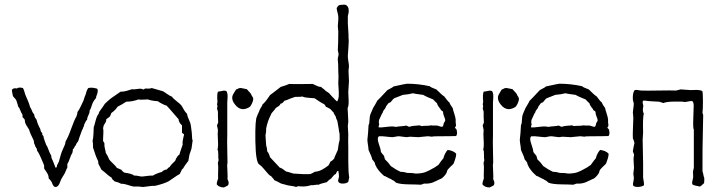

<svg xmlns="http://www.w3.org/2000/svg" viewBox="-20 -823 3173 844"><path d="M276 -102V-86Q275 -86 265 -62Q264 -59 259.5 -52.5Q255 -46 253 -42Q250 -39 243.5 -21Q237 -3 226 -1Q222 -1 219.5 -2Q217 -3 215 -6.5Q213 -10 212 -11Q211 -12 209 -18L207 -23Q204 -29 194 -39Q194 -48 191 -55Q188 -62 181.5 -71Q175 -80 174 -83V-96Q172 -100 167.5 -111.5Q163 -123 160 -129Q158 -133 153 -144Q148 -155 144 -159Q142 -161 142 -170Q137 -172 138 -176Q135 -178 133.5 -184.5Q132 -191 130 -192Q130 -198 128 -206Q112 -237 108 -253Q106 -257 100.5 -265Q95 -273 92 -280Q89 -287 89 -296Q88 -299 84 -303Q80 -307 79 -308Q80 -313 78 -321Q74 -325 69.5 -337.5Q65 -350 60 -354Q60 -357 52 -381Q51 -385 45 -391Q39 -397 37 -400Q32 -424 32 -428Q40 -438 54 -434Q62 -441 81 -436Q84 -432 92 -405Q108 -370 112 -353Q118 -344 123 -330Q125 -328 127 -324L130 -321Q130 -320 131 -315Q132 -310 133 -308Q135 -304 141 -296Q144 -280 157 -256Q157 -255 158 -251Q159 -247 160 -245Q160 -244 162.5 -241.5Q165 -239 166 -237Q166 -236 166 -233.5Q166 -231 166 -230L170 -226Q173 -221 172 -217Q174 -213 178.5 -198.5Q183 -184 188 -178Q199 -148 205 -140Q205 -135 207 -127Q211 -120 216.5 -105.5Q222 -91 224 -86Q228 -86 229 -88Q230 -90 230.5 -94Q231 -98 232 -99L239 -113Q240 -116 244.5 -133Q249 -150 253 -159Q254 -162 258 -170.5Q262 -179 265 -186.5Q268 -194 268 -201Q279 -218 293 -257.5Q307 -297 317 -313Q317 -316 319 -321Q321 -326 320 -330Q327 -338 335.5 -356.5Q344 -375 347 -381Q353 -401 357 -409Q361 -427 368 -436Q383 -440 404 -434Q407 -434 409 -430Q411 -420 406.5 -408.5Q402 -397 402 -392Q389 -377 385 -364Q379 -343 374 -338Q375 -329 369 -317.5Q363 -306 363 -297Q359 -294 355 -285.5Q351 -277 350 -275Q350 -269 346 -263Q345 -262 344 -257.5Q343 -253 341 -252Q325 -209 324 -203Q315 -192 313 -184Q310 -183 307 -175.5Q304 -168 300 -167Q301 -163 299.5 -158Q298 -153 298 -151Q293 -144 287 -126.5Q281 -109 276 -102Z M474 -395 510 -420Q519 -420 527.5 -421.5Q536 -423 546 -426.5Q556 -430 561 -431Q567 -429 584.5 -432Q602 -435 608 -430Q612 -429 614.5 -431.5Q617 -434 620 -434Q637 -432 647 -436Q656 -434 696 -422Q702 -419 714.5 -410Q727 -401 736 -398Q741 -390 756 -378.5Q771 -367 777 -360Q780 -354 781 -354Q792 -332 802 -323Q803 -313 810.5 -297Q818 -281 819 -271Q824 -241 825 -209Q827 -209 827 -207L822 -171Q821 -167 819.5 -162.5Q818 -158 816 -152.5Q814 -147 813 -144L808 -116Q794 -98 788 -88Q787 -84 782.5 -80.5Q778 -77 778 -74L770 -58Q760 -53 744 -41.5Q728 -30 721 -26Q700 -15 661 -6Q651 -7 632.5 -4Q614 -1 609 -1Q603 -1 589 -3H567Q560 -4 542 -10Q524 -16 513 -15Q503 -21 483 -26Q482 -28 476.5 -32.5Q471 -37 471 -42Q465 -45 455 -53Q450 -58 440 -66Q430 -74 425 -78Q424 -82 414 -100Q412 -102 412 -108Q412 -114 411 -116Q402 -132 389 -174Q389 -196 387 -204Q390 -214 391 -237Q392 -260 392 -264Q394 -268 400 -291.5Q406 -315 414 -323Q414 -330 423 -341Q426 -344 441 -367Q443 -369 454.5 -379.5Q466 -390 474 -395ZM780 -241V-272Q766 -284 765 -299Q760 -304 741.5 -326Q723 -348 712 -359Q708 -359 694 -366Q680 -373 674 -378Q645 -380 630 -386Q624 -386 608.5 -385Q593 -384 589 -386Q562 -376 535 -376Q517 -364 497 -354Q486 -337 469 -326Q469 -323 466.5 -318.5Q464 -314 464 -312Q459 -307 447 -299Q448 -291 442.5 -282.5Q437 -274 436 -272L435 -267Q434 -262 433 -260Q436 -253 433 -206Q433 -202 436 -198.5Q439 -195 439 -192Q438 -182 441.5 -168.5Q445 -155 445 -151Q455 -136 460 -122Q464 -116 476.5 -104.5Q489 -93 494 -85L513 -77Q518 -69 527 -64Q560 -60 570 -51Q577 -52 587.5 -49.5Q598 -47 605 -47Q642 -52 652 -51Q668 -61 691 -67Q701 -77 713 -78Q720 -87 726 -89Q732 -100 750 -116Q757 -136 769 -144Q771 -153 776 -167Q781 -181 783 -187Q782 -195 783 -202.5Q784 -210 786 -218Q788 -226 789 -231Q789 -233 788 -233Q787 -235 783.5 -236.5Q780 -238 780 -241Z M1093 -385Q1092 -379 1089 -371.5Q1086 -364 1083 -360L1080 -355Q1078 -354 1075 -351.5Q1072 -349 1063.5 -346Q1055 -343 1048 -343Q1027 -344 1012 -365Q999 -381 1001 -398Q1002 -405 1009 -415.5Q1016 -426 1018 -430Q1021 -430 1026 -433Q1031 -436 1034 -436Q1038 -437 1065 -431L1073 -422Q1081 -414 1084 -409Q1084 -406 1089 -399Q1094 -392 1093 -385ZM979 -346V-318V-228Q978 -205 979 -163Q980 -121 980 -110Q980 -108 979 -100Q978 -92 979 -88Q979 -82 980 -64Q981 -46 980 -36Q981 -33 983 -28.5Q985 -24 985 -21V-17Q985 -12 982.5 -9Q980 -6 972.5 -3Q965 0 964 1Q944 1 933 -12Q932 -21 939 -39Q938 -46 939 -70.5Q940 -95 938 -103Q937 -107 939 -112Q941 -117 941 -119Q939 -125 939.5 -143Q940 -161 936 -165Q940 -178 938 -207.5Q936 -237 938 -252L934 -271Q934 -274 937 -279Q940 -284 939 -288Q938 -296 938 -310Q938 -324 938 -332L934 -346Q934 -348 935 -351Q936 -354 936 -356Q936 -358 935 -361Q934 -364 934 -365Q934 -366 935 -369.5Q936 -373 936 -375Q933 -408 938 -420Q942 -420 950.5 -422Q959 -424 963 -424.5Q967 -425 975 -423Q979 -416 980 -408.5Q981 -401 980 -388.5Q979 -376 979 -373Q979 -369 979 -364Q979 -359 979 -353.5Q979 -348 979 -346Z M1512 -671V-660Q1514 -643 1512 -622Q1512 -614 1510.5 -599Q1509 -584 1509 -577Q1509 -568 1511.5 -553Q1514 -538 1514 -531Q1514 -528 1513 -522Q1512 -516 1512 -512Q1512 -504 1513 -489Q1514 -474 1514 -466Q1514 -459 1512.5 -443Q1511 -427 1511 -419Q1511 -410 1512 -394.5Q1513 -379 1512.5 -367.5Q1512 -356 1508 -347Q1508 -346 1509.5 -322.5Q1511 -299 1511 -288Q1511 -284 1510 -278Q1509 -272 1509 -269Q1509 -263 1510 -250.5Q1511 -238 1511 -231Q1510 -203 1511 -175Q1511 -165 1511 -116Q1511 -67 1515 -44Q1514 -42 1513 -33Q1512 -24 1509 -22Q1501 -16 1486 -16Q1471 -16 1467 -25Q1466 -29 1466.5 -31.5Q1467 -34 1468.5 -39Q1470 -44 1470 -47Q1470 -61 1467 -72Q1462 -72 1459.5 -65.5Q1457 -59 1456 -58Q1449 -56 1442 -46Q1435 -36 1429 -34Q1427 -33 1423 -28.5Q1419 -24 1416 -22Q1389 -16 1381 -11Q1375 -12 1364 -10Q1353 -8 1347 -9Q1324 -1 1296 -4Q1292 -5 1290 -4.5Q1288 -4 1285.5 -2.5Q1283 -1 1281 -1Q1276 -4 1262.5 -5.5Q1249 -7 1246 -8Q1241 -9 1231.5 -12Q1222 -15 1216 -16Q1198 -26 1188 -30Q1186 -30 1184 -34Q1182 -38 1180 -39Q1179 -41 1176 -43.5Q1173 -46 1172 -49Q1168 -50 1165 -52.5Q1162 -55 1159 -58.5Q1156 -62 1154 -64Q1152 -66 1140.5 -80Q1129 -94 1121 -99Q1104 -106 1102.5 -203Q1101 -300 1110 -312Q1111 -317 1115.5 -325.5Q1120 -334 1121 -339Q1123 -344 1128 -351.5Q1133 -359 1134 -364Q1146 -373 1167 -405Q1176 -411 1191.5 -423.5Q1207 -436 1214 -441Q1244 -450 1251 -454Q1269 -453 1304 -453.5Q1339 -454 1355 -454Q1358 -453 1365.5 -449Q1373 -445 1379 -443Q1385 -441 1392 -441Q1393 -438 1399.5 -434Q1406 -430 1408 -427Q1410 -424 1417 -420Q1424 -416 1426 -414Q1428 -411 1434.5 -404.5Q1441 -398 1444 -394Q1446 -393 1449 -389Q1452 -385 1454 -384Q1461 -376 1463 -378Q1468 -387 1469 -399.5Q1470 -412 1468.5 -431.5Q1467 -451 1467 -458Q1467 -462 1467.5 -471Q1468 -480 1468 -485Q1468 -490 1467.5 -498Q1467 -506 1467 -511Q1467 -548 1465 -559Q1464 -565 1466 -571.5Q1468 -578 1468 -581Q1469 -586 1467 -593Q1465 -600 1465 -604Q1467 -631 1467 -685Q1465 -701 1465 -708Q1465 -714 1466.5 -728Q1468 -742 1467 -750Q1467 -756 1463.5 -768.5Q1460 -781 1460 -788Q1465 -793 1465 -796Q1470 -802 1485 -802Q1498 -804 1504 -799Q1519 -786 1509 -752V-720Q1509 -712 1510.5 -696Q1512 -680 1512 -671ZM1463 -291Q1456 -305 1456 -310Q1447 -324 1446 -329Q1441 -333 1433 -343Q1431 -344 1424.5 -348Q1418 -352 1413 -353Q1410 -360 1405 -365Q1396 -369 1381.5 -378.5Q1367 -388 1363 -391Q1357 -392 1337.5 -393Q1318 -394 1309 -399Q1305 -397 1277 -397Q1273 -396 1265.5 -393Q1258 -390 1254 -389Q1245 -384 1230 -380Q1222 -368 1213 -367Q1212 -363 1208.5 -359.5Q1205 -356 1199.5 -353Q1194 -350 1192 -348Q1191 -347 1190 -345Q1189 -343 1188 -342Q1183 -337 1177 -329Q1172 -324 1172 -321Q1156 -291 1150 -258Q1151 -246 1147 -228Q1150 -186 1150 -184Q1150 -183 1152.5 -174.5Q1155 -166 1154 -159Q1162 -150 1167 -132Q1174 -124 1188.5 -109Q1203 -94 1210 -86Q1218 -85 1238 -69Q1245 -68 1255 -64.5Q1265 -61 1270 -60Q1321 -56 1345 -58Q1356 -63 1364 -68Q1381 -69 1397 -78Q1413 -87 1424 -96Q1425 -98 1428.5 -104Q1432 -110 1433 -113Q1442 -117 1449 -126Q1451 -134 1457 -146Q1463 -158 1465 -164Q1469 -196 1473 -208Q1473 -210 1473 -225.5Q1473 -241 1471 -241Q1471 -247 1463 -291Z M1983 -298V-285Q1983 -283 1984 -277.5Q1985 -272 1984 -269Q1983 -266 1980 -263Q1980 -260 1983 -258Q1986 -256 1986 -254Q1988 -253 1988 -248.5Q1988 -244 1989 -243Q1990 -232 1985 -225Q1959 -224 1906 -224Q1882 -224 1879 -222Q1866 -224 1859.5 -224Q1853 -224 1839 -222Q1825 -220 1819 -220Q1813 -220 1801 -221Q1789 -222 1783 -222Q1780 -222 1774.5 -221Q1769 -220 1767 -220Q1762 -220 1750 -222Q1738 -224 1732 -224Q1727 -224 1718 -222Q1709 -220 1707 -220Q1698 -220 1677.5 -222.5Q1657 -225 1646 -224Q1636 -217 1645 -191.5Q1654 -166 1654 -157Q1655 -153 1660.5 -147Q1666 -141 1668 -138Q1670 -133 1672 -123Q1688 -108 1698 -93Q1722 -76 1740 -68Q1755 -68 1770 -63Q1796 -63 1806 -60Q1831 -60 1849 -66Q1863 -71 1887 -85Q1890 -86 1896.5 -91Q1903 -96 1907 -98Q1923 -121 1929 -127Q1935 -150 1948 -164Q1972 -161 1985 -148Q1987 -137 1974 -104Q1971 -100 1959.5 -89.5Q1948 -79 1945 -71Q1945 -63 1933.5 -50Q1922 -37 1915 -36Q1911 -34 1900.5 -29Q1890 -24 1884 -21.5Q1878 -19 1867.5 -17Q1857 -15 1846 -16Q1843 -16 1837.5 -13.5Q1832 -11 1828 -11Q1819 -12 1779.5 -12.5Q1740 -13 1724 -19Q1721 -19 1717.5 -23Q1714 -27 1712 -28Q1710 -29 1705 -31.5Q1700 -34 1698 -36Q1692 -38 1682.5 -43.5Q1673 -49 1668 -50Q1666 -52 1659.5 -58Q1653 -64 1651 -66.5Q1649 -69 1644 -75Q1639 -81 1636.5 -85.5Q1634 -90 1631 -96Q1628 -102 1627 -109Q1626 -110 1616 -123Q1615 -132 1600 -164Q1600 -171 1597.5 -186Q1595 -201 1595 -209L1598 -239L1600 -272Q1600 -274 1601.5 -276.5Q1603 -279 1603 -280Q1604 -285 1604.5 -297Q1605 -309 1606 -313Q1608 -321 1613.5 -333Q1619 -345 1620 -348Q1621 -350 1628 -361.5Q1635 -373 1638 -380Q1646 -387 1683 -427Q1707 -439 1710 -443Q1765 -455 1769 -455Q1819 -455 1869 -444Q1872 -441 1877 -438.5Q1882 -436 1888 -434Q1894 -432 1898 -430Q1924 -404 1933 -399Q1947 -379 1956 -372Q1958 -364 1970 -348Q1971 -341 1976.5 -324.5Q1982 -308 1983 -298ZM1931 -282Q1938 -291 1937 -296.5Q1936 -302 1931.5 -313Q1927 -324 1928 -331Q1927 -333 1923 -336L1918 -339Q1917 -340 1917 -341Q1917 -342 1917 -343Q1903 -359 1901 -369Q1892 -377 1884 -386Q1881 -387 1864.5 -394Q1848 -401 1840 -406Q1801 -411 1795 -413Q1777 -408 1751 -406Q1719 -393 1713 -391Q1709 -389 1703 -381Q1697 -373 1694 -372Q1693 -371 1691 -371Q1689 -371 1688 -370Q1686 -368 1679 -358Q1677 -356 1675.5 -351.5Q1674 -347 1672 -345Q1671 -344 1667 -338.5Q1663 -333 1663 -329Q1660 -327 1646 -295Q1644 -284 1647 -277Q1647 -276 1645 -269.5Q1643 -263 1646 -263Q1655 -262 1681.5 -265.5Q1708 -269 1720 -265Q1727 -267 1743 -268Q1759 -269 1765 -271Q1768 -271 1772.5 -268Q1777 -265 1781 -266Q1790 -270 1824 -272Q1826 -272 1829.5 -270Q1833 -268 1836 -269Q1842 -270 1854.5 -270Q1867 -270 1874 -272Q1876 -271 1903 -271Q1905 -271 1912 -268Q1919 -265 1925 -266Q1929 -269 1931 -282Z M2261 -385Q2260 -379 2257 -371.5Q2254 -364 2251 -360L2248 -355Q2246 -354 2243 -351.5Q2240 -349 2231.5 -346Q2223 -343 2216 -343Q2195 -344 2180 -365Q2167 -381 2169 -398Q2170 -405 2177 -415.5Q2184 -426 2186 -430Q2189 -430 2194 -433Q2199 -436 2202 -436Q2206 -437 2233 -431L2241 -422Q2249 -414 2252 -409Q2252 -406 2257 -399Q2262 -392 2261 -385ZM2147 -346V-318V-228Q2146 -205 2147 -163Q2148 -121 2148 -110Q2148 -108 2147 -100Q2146 -92 2147 -88Q2147 -82 2148 -64Q2149 -46 2148 -36Q2149 -33 2151 -28.5Q2153 -24 2153 -21V-17Q2153 -12 2150.5 -9Q2148 -6 2140.5 -3Q2133 0 2132 1Q2112 1 2101 -12Q2100 -21 2107 -39Q2106 -46 2107 -70.5Q2108 -95 2106 -103Q2105 -107 2107 -112Q2109 -117 2109 -119Q2107 -125 2107.5 -143Q2108 -161 2104 -165Q2108 -178 2106 -207.5Q2104 -237 2106 -252L2102 -271Q2102 -274 2105 -279Q2108 -284 2107 -288Q2106 -296 2106 -310Q2106 -324 2106 -332L2102 -346Q2102 -348 2103 -351Q2104 -354 2104 -356Q2104 -358 2103 -361Q2102 -364 2102 -365Q2102 -366 2103 -369.5Q2104 -373 2104 -375Q2101 -408 2106 -420Q2110 -420 2118.5 -422Q2127 -424 2131 -424.5Q2135 -425 2143 -423Q2147 -416 2148 -408.5Q2149 -401 2148 -388.5Q2147 -376 2147 -373Q2147 -369 2147 -364Q2147 -359 2147 -353.5Q2147 -348 2147 -346Z M2653 -298V-285Q2653 -283 2654 -277.5Q2655 -272 2654 -269Q2653 -266 2650 -263Q2650 -260 2653 -258Q2656 -256 2656 -254Q2658 -253 2658 -248.5Q2658 -244 2659 -243Q2660 -232 2655 -225Q2629 -224 2576 -224Q2552 -224 2549 -222Q2536 -224 2529.5 -224Q2523 -224 2509 -222Q2495 -220 2489 -220Q2483 -220 2471 -221Q2459 -222 2453 -222Q2450 -222 2444.5 -221Q2439 -220 2437 -220Q2432 -220 2420 -222Q2408 -224 2402 -224Q2397 -224 2388 -222Q2379 -220 2377 -220Q2368 -220 2347.5 -222.5Q2327 -225 2316 -224Q2306 -217 2315 -191.5Q2324 -166 2324 -157Q2325 -153 2330.5 -147Q2336 -141 2338 -138Q2340 -133 2342 -123Q2358 -108 2368 -93Q2392 -76 2410 -68Q2425 -68 2440 -63Q2466 -63 2476 -60Q2501 -60 2519 -66Q2533 -71 2557 -85Q2560 -86 2566.5 -91Q2573 -96 2577 -98Q2593 -121 2599 -127Q2605 -150 2618 -164Q2642 -161 2655 -148Q2657 -137 2644 -104Q2641 -100 2629.5 -89.5Q2618 -79 2615 -71Q2615 -63 2603.5 -50Q2592 -37 2585 -36Q2581 -34 2570.5 -29Q2560 -24 2554 -21.5Q2548 -19 2537.5 -17Q2527 -15 2516 -16Q2513 -16 2507.5 -13.5Q2502 -11 2498 -11Q2489 -12 2449.5 -12.5Q2410 -13 2394 -19Q2391 -19 2387.5 -23Q2384 -27 2382 -28Q2380 -29 2375 -31.5Q2370 -34 2368 -36Q2362 -38 2352.5 -43.5Q2343 -49 2338 -50Q2336 -52 2329.5 -58Q2323 -64 2321 -66.5Q2319 -69 2314 -75Q2309 -81 2306.5 -85.5Q2304 -90 2301 -96Q2298 -102 2297 -109Q2296 -110 2286 -123Q2285 -132 2270 -164Q2270 -171 2267.5 -186Q2265 -201 2265 -209L2268 -239L2270 -272Q2270 -274 2271.5 -276.5Q2273 -279 2273 -280Q2274 -285 2274.5 -297Q2275 -309 2276 -313Q2278 -321 2283.5 -333Q2289 -345 2290 -348Q2291 -350 2298 -361.5Q2305 -373 2308 -380Q2316 -387 2353 -427Q2377 -439 2380 -443Q2435 -455 2439 -455Q2489 -455 2539 -444Q2542 -441 2547 -438.5Q2552 -436 2558 -434Q2564 -432 2568 -430Q2594 -404 2603 -399Q2617 -379 2626 -372Q2628 -364 2640 -348Q2641 -341 2646.5 -324.5Q2652 -308 2653 -298ZM2601 -282Q2608 -291 2607 -296.5Q2606 -302 2601.5 -313Q2597 -324 2598 -331Q2597 -333 2593 -336L2588 -339Q2587 -340 2587 -341Q2587 -342 2587 -343Q2573 -359 2571 -369Q2562 -377 2554 -386Q2551 -387 2534.5 -394Q2518 -401 2510 -406Q2471 -411 2465 -413Q2447 -408 2421 -406Q2389 -393 2383 -391Q2379 -389 2373 -381Q2367 -373 2364 -372Q2363 -371 2361 -371Q2359 -371 2358 -370Q2356 -368 2349 -358Q2347 -356 2345.5 -351.5Q2344 -347 2342 -345Q2341 -344 2337 -338.5Q2333 -333 2333 -329Q2330 -327 2316 -295Q2314 -284 2317 -277Q2317 -276 2315 -269.5Q2313 -263 2316 -263Q2325 -262 2351.5 -265.5Q2378 -269 2390 -265Q2397 -267 2413 -268Q2429 -269 2435 -271Q2438 -271 2442.5 -268Q2447 -265 2451 -266Q2460 -270 2494 -272Q2496 -272 2499.5 -270Q2503 -268 2506 -269Q2512 -270 2524.5 -270Q2537 -270 2544 -272Q2546 -271 2573 -271Q2575 -271 2582 -268Q2589 -265 2595 -266Q2599 -269 2601 -282Z M2952 -425 2972 -430Q3011 -427 3016 -427Q3022 -427 3033 -427.5Q3044 -428 3052.5 -427Q3061 -426 3067 -423Q3070 -418 3070 -378Q3070 -338 3068 -329Q3068 -325 3070 -321Q3072 -317 3071 -313Q3067 -149 3068 -70Q3070 -65 3072 -54.5Q3074 -44 3076 -40Q3076 -25 3075 -18Q3061 -4 3056 -3Q3033 -7 3024 -12Q3022 -19 3022.5 -22.5Q3023 -26 3025 -33.5Q3027 -41 3027 -44Q3027 -61 3026 -67L3030 -86V-253Q3026 -258 3027.5 -299Q3029 -340 3029 -348Q3031 -371 3024 -378Q3017 -380 3005.5 -377Q2994 -374 2986 -375Q2982 -377 2945.5 -376.5Q2909 -376 2896 -370Q2892 -371 2885.5 -373.5Q2879 -376 2876 -376L2840 -378Q2836 -378 2829 -379Q2822 -380 2817 -380.5Q2812 -381 2808 -381Q2805 -378 2805 -374Q2805 -370 2806.5 -365Q2808 -360 2808 -357Q2803 -334 2810 -324Q2805 -305 2807 -241Q2807 -236 2806 -225Q2805 -214 2805 -209Q2805 -192 2806 -157.5Q2807 -123 2807 -105V-42Q2812 -15 2811 -9Q2804 -3 2788.5 -1.5Q2773 0 2764 -6Q2762 -13 2762.5 -16Q2763 -19 2764.5 -26Q2766 -33 2766 -36Q2767 -40 2765.5 -48Q2764 -56 2764 -59Q2764 -64 2765.5 -72Q2767 -80 2767 -85Q2767 -91 2766 -102Q2765 -113 2765 -122.5Q2765 -132 2767 -140Q2768 -144 2765 -149.5Q2762 -155 2762 -159Q2766 -183 2769 -195Q2768 -200 2765.5 -206.5Q2763 -213 2762 -215Q2761 -232 2762.5 -263Q2764 -294 2764 -305Q2764 -309 2763 -317Q2762 -325 2762 -329Q2762 -334 2764 -347Q2766 -360 2766 -367Q2766 -369 2764.5 -374.5Q2763 -380 2762 -384Q2760 -415 2770 -427Q2778 -429 2797 -425Q2823 -424 2875.5 -425Q2928 -426 2952 -425ZM2986 -362 2987 -360 2988 -359 2987 -361Z"/></svg>

Font: FuturaRenner Light
Style: Regular
Weight: 300
Designer: BSozoo
Foundry: BSozoo
Version: Version 1.001;PS 001.001;hotconv 1.0.70;makeotf.lib2.5.58329